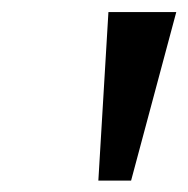

<svg xmlns="http://www.w3.org/2000/svg" viewBox="-20 -748 319 326"><path d="M147 -441.4 164.1 -727.5H279.3L202.6 -441.4Z"/></svg>

Font: Inter 24pt Medium
Style: Italic
Weight: 500
Italic angle: -9.3988°
Designer: Rasmus Andersson
Foundry: rsms
Version: Version 4.001;git-66647c0bb